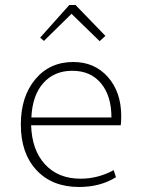

<svg xmlns="http://www.w3.org/2000/svg" viewBox="-20 -735 563 765"><path d="M155 -572 140 -585 256 -715H281L400 -592L377 -571L265 -680ZM295 10Q188 10 125.5 -57Q63 -124 63 -239Q63 -350 120.5 -419Q178 -488 272 -488Q357 -488 410 -428Q463 -368 463 -272Q463 -245 461 -236H104Q107 -137 159.5 -80Q212 -23 301 -23Q370 -23 433 -57L442 -29Q380 10 295 10ZM268 -453Q196 -453 152.5 -404Q109 -355 105 -267H424Q424 -353 382.5 -403Q341 -453 268 -453Z"/></svg>

Font: Cantarell Light
Style: Regular
Weight: 300
Designer: Dave Crossland, Nikolaus Waxweiler, Florian Fecher, Jacques Le Bailly, Eben Sorkin, Alexei Vanyashin, Alexios Zavras, Em
Version: Version 0.303